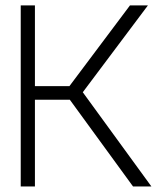

<svg xmlns="http://www.w3.org/2000/svg" viewBox="-20 -670 579 690"><path d="M54.5 0V-650.5H105.5V-360.5H229.5L447 -650.5H511.5L277.5 -338.5L524 0H458L231 -311.5H105.5V0Z"/></svg>

Font: Overused Grotesk Light
Style: Regular
Weight: 300
Designer: RandomMaerks
Version: Version 0.005